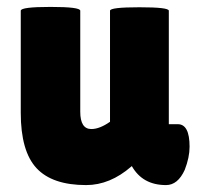

<svg xmlns="http://www.w3.org/2000/svg" viewBox="-20 -525 584 555"><path d="M212 -494V-202Q212 -152 244 -152Q268 -152 298 -173V-494Q298 -504 383 -504Q468 -504 468 -494V-166H494Q528 -166 528 -101Q528 -70 514 -34Q494 10 460 10Q392 10 361 -45L360 -44Q298 10 229 10Q131 10 85.5 -39Q40 -88 40 -199V-494Q40 -505 126 -505Q212 -505 212 -494Z"/></svg>

Font: FC Lilita One
Style: Regular
Weight: 400
Designer: Juan Montoreano
Foundry: Juan Montoreano
Version: Version 1.002